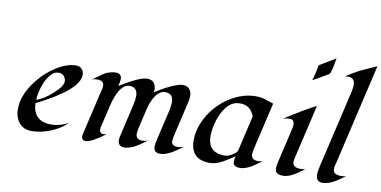

<svg xmlns="http://www.w3.org/2000/svg" viewBox="-78 -1054 2555 1288"><g transform="rotate(10 1200.0 -410.0)"><path d="M462.9 -423.8Q462.9 -321.3 184.1 -182.1Q189 -59.1 312.5 -59.1Q368.7 -59.1 428.7 -90.3Q359.4 -23.9 254.9 -0.5Q222.2 6.8 191.2 6.8Q160.2 6.8 137.9 -4.2Q115.7 -15.1 101.6 -33.7Q74.7 -69.8 74.7 -119.4Q74.7 -168.9 89.6 -209.2Q104.5 -249.5 129.6 -288.1Q154.8 -326.7 188 -361.3Q221.2 -396 258.8 -421.9Q340.3 -478.5 409.7 -478.5Q434.6 -478.5 448.7 -463.1Q462.9 -447.8 462.9 -423.8ZM199.2 -286.1Q187 -242.7 184.6 -205.6Q232.4 -218.3 293.5 -273.9Q329.1 -306.6 340.8 -325.9Q352.5 -345.2 352.5 -361.1Q352.5 -377 340.1 -393.6Q327.6 -410.2 305.2 -410.2Q282.7 -410.2 266.8 -399.2Q251 -388.2 238.3 -370.6Q225.6 -353 215.8 -330.8Q206.1 -308.6 199.2 -286.1Z M711.4 -391.6Q841.3 -474.1 895 -474.1Q939.5 -474.1 951.7 -433.6Q955.1 -420.9 955.1 -409.7Q955.1 -398.4 953.6 -391.1Q1030.3 -442.4 1094.2 -464.8Q1119.1 -474.1 1136.2 -474.1Q1153.3 -474.1 1164.6 -469Q1175.8 -463.9 1183.1 -454.6Q1197.8 -436 1197.8 -412.8Q1197.8 -389.6 1194.3 -375.5L1140.1 -142.1Q1131.3 -106.9 1131.3 -89.8Q1131.3 -58.6 1175.8 -58.6Q1193.8 -58.6 1214.8 -65.9Q1165 -30.3 1145.5 -18.6Q1100.1 7.3 1065.9 7.3Q1021.5 7.3 1021.5 -35.2Q1021.5 -53.7 1032.7 -98.6L1075.7 -282.7Q1084.5 -321.8 1084.5 -344.7Q1084.5 -406.2 1029.8 -406.2Q989.3 -406.2 959.5 -357.9Q938 -323.2 925.8 -272.9L893.6 -134.3Q888.7 -112.3 888.7 -98.6Q888.7 -58.6 932.6 -58.6Q951.2 -58.6 971.2 -65.9Q901.9 -14.6 872.1 -3.7Q842.3 7.3 822.8 7.3Q778.3 7.3 778.3 -35.2Q778.3 -53.7 789.6 -98.6L832.5 -282.7Q841.3 -321.8 841.3 -344.7Q841.3 -406.2 786.1 -406.2Q733.9 -406.2 698.7 -315.4Q688 -288.1 679.7 -253.9L644.5 -103Q642.1 -94.2 642.1 -86.4Q642.1 -56.2 669.4 -56.2Q680.2 -56.2 692.4 -61Q596.7 9.8 560.1 9.8Q531.2 9.8 531.2 -18.6Q531.2 -25.4 533.2 -33.2L598.6 -314.5Q602.1 -329.1 606.4 -344.2Q610.8 -359.4 610.8 -375Q610.8 -410.6 564.5 -410.6Q543.5 -410.6 521 -402.8Q537.6 -408.2 561 -426.8Q605.5 -460.4 622.6 -466.3Q656.2 -478 678.2 -478Q719.7 -478 719.7 -440.9Q719.7 -426.3 711.4 -391.6Z M1404.8 9.8Q1272.5 9.8 1272.5 -121.1Q1272.5 -210.4 1325.2 -296.4Q1376 -378.9 1458.5 -430.7Q1543.5 -484.4 1633.3 -484.4Q1672.9 -484.4 1705.8 -472.4Q1738.8 -460.4 1754.9 -455.6L1680.2 -135.3Q1674.8 -109.9 1674.8 -97.2Q1674.8 -58.6 1721.7 -58.6Q1736.8 -58.6 1751 -61.5Q1735.8 -51.3 1719.2 -39.1Q1702.6 -26.9 1685.1 -16.6Q1642.6 7.8 1610.4 7.8Q1575.2 7.8 1565.9 -9.8Q1562.5 -17.1 1562.5 -27.3Q1562.5 -43.5 1568.4 -64.5Q1550.3 -52.7 1531 -39.8Q1511.7 -26.9 1491.2 -15.6Q1443.4 9.8 1404.8 9.8ZM1378.9 -169.4Q1378.9 -56.2 1494.1 -56.2Q1512.7 -56.2 1534.7 -67.4Q1573.7 -87.9 1578.6 -106L1634.8 -347.7Q1621.1 -384.3 1596.7 -401.6Q1572.3 -418.9 1539.3 -418.9Q1506.3 -418.9 1484.9 -406.5Q1463.4 -394 1446.3 -373.5Q1429.2 -353 1416.5 -326.9Q1403.8 -300.8 1395.5 -272.9Q1378.9 -217.3 1378.9 -169.4Z M2121.1 -828.6Q2106.9 -742.2 2096.2 -722.7Q2093.3 -716.8 2062.7 -699.5Q2032.2 -682.1 2020.5 -675.3Q1994.6 -660.6 1985.8 -656.2Q2002 -707.5 2010.7 -762.2ZM1913.6 -339.8Q1913.6 -375.5 1881.8 -375.5Q1867.2 -375.5 1838.4 -368.7Q1985.4 -462.9 2046.9 -491.2L1966.8 -146.5Q1963.9 -133.8 1960.7 -120.6Q1957.5 -107.4 1957.5 -94.2Q1957.5 -56.6 2012.2 -56.6Q2025.9 -56.6 2043.9 -60.1Q2028.3 -49.3 2011.7 -37.1Q1995.1 -24.9 1977.5 -14.6Q1936.5 9.3 1902.8 9.3Q1862.8 9.3 1853 -12.2Q1849.1 -21 1849.1 -32.2Q1849.1 -49.8 1853.5 -68.4L1907.2 -299.8Q1913.6 -325.2 1913.6 -339.8Z M2265.6 -671.4Q2265.6 -721.7 2217.8 -721.7Q2207 -721.7 2196.3 -719.7Q2222.7 -735.4 2249 -751.5Q2275.4 -767.6 2301.3 -779.8Q2355 -805.2 2400.4 -824.7L2243.7 -150.9Q2240.2 -137.2 2236.6 -123Q2232.9 -108.9 2232.9 -95.5Q2232.9 -82 2237.8 -74.7Q2242.7 -67.4 2251 -63.5Q2275.9 -52.2 2320.3 -60.5Q2303.2 -48.8 2285.9 -36.4Q2268.6 -23.9 2250 -13.7Q2208.5 9.8 2170.4 9.8Q2127.9 9.8 2127.9 -39.6Q2127.9 -64.5 2137.7 -103.5L2259.3 -626Q2265.6 -655.3 2265.6 -671.4Z"/></g></svg>

Font: Fondamento
Style: Italic
Weight: 400
Italic angle: -12°
Version: Version 1.000